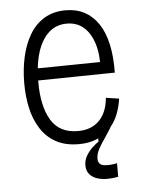

<svg xmlns="http://www.w3.org/2000/svg" viewBox="-51 -573 571 775"><g transform="rotate(-5 234.5 -185.5)"><path d="M397 156Q378 160 356 160.5Q334 161 314.5 155.5Q295 150 282 136Q269 122 269 98Q269 78 279.5 60Q290 42 304.5 28.5Q319 15 330 8V-44L394 -69V-65Q377 -33 359.5 -8.5Q342 16 331 36.5Q320 57 320 76Q320 89 326.5 96Q333 103 344.5 104.5Q356 106 369.5 105Q383 104 397 101ZM251 11Q196 11 158 -10Q120 -31 96.5 -68Q73 -105 62.5 -152Q52 -199 52 -252Q52 -310 63.5 -360.5Q75 -411 98 -449.5Q121 -488 157.5 -510Q194 -532 244 -532Q287 -532 320 -514.5Q353 -497 376 -463Q399 -429 410 -379Q421 -329 420 -264L88 -259V-308L383 -312L364 -283Q367 -344 353 -387.5Q339 -431 311.5 -454.5Q284 -478 244 -478Q201 -478 171 -451Q141 -424 125 -374Q109 -324 109 -253Q109 -154 143 -98Q177 -42 251 -42Q280 -42 301.5 -50.5Q323 -59 338.5 -75Q354 -91 363.5 -114Q373 -137 375 -166L428 -158Q424 -126 412 -95.5Q400 -65 378.5 -41Q357 -17 325 -3Q293 11 251 11Z"/></g></svg>

Font: Bricolage Grotesque SemiCondensed ExtraLight
Style: Regular
Weight: 250
Width: 4
Designer: Mathieu Triay
Foundry: Atelier Triay
Version: Version 1.000;gftools[0.9.30]